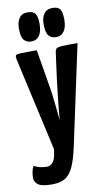

<svg xmlns="http://www.w3.org/2000/svg" viewBox="-109 -747 547 987"><g transform="rotate(-10 164.5 -253.5)"><path d="M81 193Q26 193 7.5 178.5Q-11 164 -11 143Q-11 128 -7.5 110.5Q-4 93 3 82Q12 89 30.5 94Q49 99 71 99Q89 99 102.5 82Q116 65 121 16L12 -471Q9 -486 12 -492Q15 -498 39.5 -499Q64 -500 122 -500L151 -327Q157 -294 161.5 -259Q166 -224 169 -193.5Q172 -163 174 -144Q176 -125 176 -125Q176 -125 177.5 -144Q179 -163 182 -193Q185 -223 189 -258.5Q193 -294 197 -327L216 -469Q218 -485 224 -491Q230 -497 254.5 -498.5Q279 -500 335 -500L223 23Q209 88 191.5 125.5Q174 163 148 178Q122 193 81 193ZM102 -549Q79 -549 65 -565Q51 -581 51 -626Q51 -659 65 -679.5Q79 -700 109 -700Q138 -700 149 -684.5Q160 -669 160 -631Q160 -592 145.5 -570.5Q131 -549 102 -549ZM232 -549Q208 -549 194 -565Q180 -581 180 -626Q180 -659 194.5 -679.5Q209 -700 239 -700Q268 -700 278.5 -684.5Q289 -669 289 -631Q289 -592 274.5 -570.5Q260 -549 232 -549Z"/></g></svg>

Font: Yanone Kaffeesatz
Style: Bold
Weight: 700
Designer: Yanone (Cyrillic: Daniel Pouzeot, Huerta Tipografica, and Cyreal)
Foundry: Yanone
Version: Version 2.003